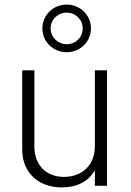

<svg xmlns="http://www.w3.org/2000/svg" viewBox="-20 -811 573 838"><path d="M271 -583C330 -583 377 -629 377 -687C377 -745 330 -791 271 -791C212 -791 165 -745 165 -687C165 -629 212 -583 271 -583ZM271 -756C309 -756 341 -726 341 -687C341 -647 309 -618 271 -618C233 -618 201 -648 201 -687C201 -726 233 -756 271 -756ZM394 -504V-172C394 -93 341 -39 259 -39C180 -39 130 -92 130 -172V-504H77V-158C77 -53 153 7 249 7C317 7 367 -20 394 -68V0H447V-504Z"/></svg>

Font: Arthouse Owned Light
Style: Regular
Weight: 300
Designer: Jeremy Tribby
Foundry: Tribby Type
Version: Version 1.000;PS 001.000;hotconv 1.0.88;makeotf.lib2.5.64775